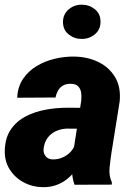

<svg xmlns="http://www.w3.org/2000/svg" viewBox="-23 -776 558 807"><path d="M284.2 -132.8 318.4 -352.5Q320.3 -370.1 318.1 -386.2Q315.9 -402.3 305.9 -412.8Q295.9 -423.3 274.9 -423.8Q255.9 -424.3 242.7 -417Q229.5 -409.7 221.7 -396.5Q213.9 -383.3 210.4 -366.2L49.3 -365.2Q51.3 -411.1 73.7 -444.3Q96.2 -477.5 131.3 -498.5Q166.5 -519.5 208.3 -529.3Q250 -539.1 290.5 -538.1Q346.2 -537.1 391.4 -514.9Q436.5 -492.7 461.2 -450.9Q485.8 -409.2 480 -349.6L445.3 -132.8Q440.9 -103.5 437.5 -70.6Q434.1 -37.6 447.3 -9.3L446.8 0L290 0.5Q279.3 -31.2 279.3 -65.4Q279.3 -99.6 284.2 -132.8ZM336.4 -322.8 321.8 -234.9 258.8 -235.4Q240.2 -234.9 223.4 -229.2Q206.5 -223.6 193.4 -213.4Q180.2 -203.1 171.6 -188Q163.1 -172.9 160.6 -153.3Q158.7 -140.1 162.8 -129.6Q167 -119.1 176 -112.8Q185.1 -106.4 198.7 -106Q219.7 -105.5 239.3 -113.8Q258.8 -122.1 273.2 -137.2Q287.6 -152.3 293 -172.4L321.3 -103.5Q308.6 -78.1 292.2 -57.1Q275.9 -36.1 255.6 -20.8Q235.4 -5.4 210.4 2.9Q185.5 11.2 155.3 10.7Q111.8 9.8 75.2 -10.3Q38.6 -30.3 17.1 -64.9Q-4.4 -99.6 -2.9 -145Q-1 -197.8 22.9 -232.4Q46.9 -267.1 85.2 -286.9Q123.5 -306.6 168.7 -314.9Q213.9 -323.2 258.3 -323.2ZM241.7 -681.6Q241.2 -714.8 264.4 -735.4Q287.6 -755.9 319.3 -756.3Q350.6 -756.8 374.8 -738Q398.9 -719.2 399.4 -686.5Q400.4 -653.3 377.2 -633.1Q354 -612.8 321.8 -612.3Q291 -611.8 266.8 -630.4Q242.7 -648.9 241.7 -681.6Z"/></svg>

Font: Roboto Black
Style: Italic
Weight: 900
Italic angle: -12°
Designer: Christian Robertson
Foundry: Google
Version: Version 3.0; 2020